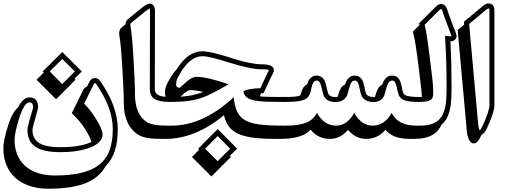

<svg xmlns="http://www.w3.org/2000/svg" viewBox="-76 -765 2987 1131"><path d="M405.8 -344.2 362.8 -301.3 369.1 -295.4 254.4 -180.2 139.2 -295.4 182.1 -337.9 175.8 -344.2 291 -458.5ZM617.7 -3.9Q617.7 69.8 600.3 123.8Q583 177.7 545.4 214.4Q507.8 283.2 425.8 314.9Q343.8 346.7 209.5 346.7Q146.5 346.7 97.2 329.8Q47.9 313 13.7 282Q-20.5 251 -38.3 206.8Q-56.2 162.6 -56.2 107.9Q-56.2 64 -28.3 -26.4Q-2 -106.9 30.3 -131.8Q60.5 -191.4 97.2 -191.4Q148.4 -191.4 148.4 -132.3Q148.4 -128.9 145.8 -118.4Q143.1 -107.9 138.7 -93.8L139.2 -94.2Q135.7 -82 131.6 -67.6Q127.4 -53.2 123.8 -39.8Q120.1 -26.4 117.7 -15.6Q115.2 -4.9 115.2 0.5Q115.2 52.2 154.3 77.1Q193.4 102.1 279.8 102.1Q339.4 102.1 386.2 94Q433.1 85.9 461.9 71.3Q459 48.3 425.3 -4.4H425.8Q407.7 -32.2 387.7 -55.9Q367.7 -79.6 346.7 -98.1L414.6 -235.8Q422.9 -250.5 436.5 -254.9L451.2 -284.7Q462.4 -305.2 482.9 -305.2Q502 -305.2 514.2 -287.6Q617.7 -139.2 617.7 -3.9ZM291 -417.5 216.8 -344.2 291 -270 364.7 -344.2ZM588.4 -3.9Q588.4 -130.9 490.2 -270.5Q486.3 -275.9 482.9 -275.9Q480 -275.9 477.1 -270.5L419.4 -153.8Q433.6 -141.1 450.7 -119.9Q467.8 -98.6 486.8 -68.8Q528.3 -3.9 528.3 27.8Q528.3 51.3 509.8 70.3Q491.2 89.4 458.3 102.8Q425.3 116.2 379.6 123.8Q334 131.3 279.8 131.3Q229 131.3 192.4 123.3Q155.8 115.2 132.1 99.1Q108.4 83 97.2 58.3Q85.9 33.7 85.9 0.5Q85.9 -6.3 88.4 -18.6Q90.8 -30.8 94.5 -44.9Q98.1 -59.1 102.5 -74Q106.9 -88.9 110.6 -101.3Q114.3 -113.8 116.7 -122.3Q119.1 -130.9 119.1 -132.3Q119.1 -162.1 97.2 -162.1Q66.9 -162.1 36.1 -66.4Q9.8 19.5 9.8 59.1Q9.8 106.9 25.6 145.8Q41.5 184.6 71.8 211.9Q102.1 239.3 146 253.9Q189.9 268.6 246.1 268.6Q337.9 268.6 402.6 253.2Q467.3 237.8 508.8 204.8Q550.3 171.9 569.3 120.1Q588.4 68.4 588.4 -3.9Z M924.8 -164.6Q891.1 -164.6 868.7 -169.4Q846.2 -174.3 832.3 -183.8Q818.4 -193.4 812.5 -207.8Q806.6 -222.2 806.6 -241.2L807.6 -699.2Q807.6 -713.9 804.7 -714.4L803.7 -714.8Q802.2 -714.8 785.2 -702.1L694.8 -628.9Q691.9 -626 691.9 -618.2Q691.9 -615.7 692.1 -613.3Q692.4 -610.8 692.9 -607.9Q697.8 -584 702.1 -534.7Q706.5 -485.4 710.9 -409.2Q714.8 -339.8 717 -290.5Q719.2 -241.2 719.2 -207.5Q719.2 -109.4 769.5 -61Q779.3 -51.8 790.5 -44.9Q801.8 -38.1 818.1 -33.7Q834.5 -29.3 857.7 -27.1Q880.9 -24.9 914.6 -24.9H929.7Q936 -24.9 936 -15.6Q936 -7.8 931.9 3.9Q927.7 15.6 921.6 26.6Q915.5 37.6 908 45.4Q900.4 53.2 893.1 53.2H877.9Q840.8 53.2 814.9 50.5Q789.1 47.9 770.3 42.5Q751.5 37.1 738 28.6Q724.6 20 712.9 8.8Q653.3 -47.9 653.3 -158.7Q653.3 -192.4 651.1 -241Q648.9 -289.6 645 -358.9Q640.6 -433.6 636.2 -482.4Q631.8 -531.2 627 -555.7Q626.5 -559.1 626.2 -562Q626 -564.9 626 -567.9Q626 -590.3 639.6 -602.5L662.6 -621.1Q664.1 -638.2 676.3 -651.4L767.1 -725.1Q779.3 -733.9 788.6 -738.8Q797.9 -743.7 806.2 -743.7Q820.8 -743.7 828.9 -731.7Q836.9 -719.7 836.9 -699.2L835.9 -241.2Q835.9 -229.5 840.3 -220.7Q844.7 -211.9 855 -205.8Q865.2 -199.7 882.3 -196.8Q899.4 -193.8 924.8 -193.8H929.7Q937 -193.8 940.7 -189.2Q944.3 -184.6 944.3 -179.2Q944.3 -173.8 940.7 -169.2Q937 -164.6 929.7 -164.6Z M1107.4 -218.3Q1110.4 -219.2 1113.5 -220.5Q1116.7 -221.7 1120.6 -223.1Q1097.2 -229 1078.6 -231.7Q1060.1 -234.4 1045.9 -234.4Q1034.7 -234.4 1021 -224.1Q1007.3 -213.9 986.3 -195.3Q1024.4 -197.8 1053.5 -203.6Q1082.5 -209.5 1107.4 -218.3ZM1320.8 110.8 1277.8 153.3 1284.2 159.7 1169.4 274.4 1054.7 159.7 1097.2 116.7 1091.3 110.8 1206.5 -4.9ZM1551.3 53.2Q1474.1 53.2 1419.9 46.6Q1365.7 40 1329.8 24.2Q1293.9 8.3 1273.4 -18.6Q1252.9 -45.4 1243.2 -86.4Q1074.2 53.2 897.9 53.2H883.3Q877.4 53.2 877.4 44.9Q877.4 37.6 881.8 25.6Q886.2 13.7 892.8 2.4Q899.4 -8.8 906.7 -16.8Q914.1 -24.9 919.9 -24.9H934.6Q1120.1 -24.9 1300.8 -192.4Q1305.7 -141.1 1320.6 -108.4Q1335.4 -75.7 1367.7 -57.1Q1399.9 -38.6 1453.1 -31.7Q1506.3 -24.9 1587.9 -24.9H1602.5Q1608.9 -24.9 1608.9 -15.6Q1608.9 -7.8 1604.7 3.9Q1600.6 15.6 1594.5 26.6Q1588.4 37.6 1580.8 45.4Q1573.2 53.2 1565.9 53.2ZM1597.7 -164.6Q1540.5 -164.6 1496.8 -165.8Q1453.1 -167 1423.3 -173.1Q1393.6 -179.2 1377.2 -192.1Q1360.8 -205.1 1357.9 -228.5Q1397 -245.1 1457.5 -245.1Q1475.6 -283.7 1485.6 -305.2Q1495.6 -326.7 1500.5 -336.9Q1505.4 -347.2 1506.6 -349.6Q1507.8 -352.1 1507.8 -352.5Q1507.8 -356.9 1464.8 -356.9Q1431.2 -356.9 1385.3 -366.7Q1339.4 -376.5 1278.8 -395Q1218.8 -414.1 1178.5 -424.1Q1138.2 -434.1 1116.2 -433.6Q1034.7 -433.6 970.7 -306.2Q961.4 -288.1 961.4 -267.1Q961.4 -248 982.4 -248Q983.9 -248 1019 -280.3Q1054.2 -312.5 1082.5 -312.5Q1142.6 -312.5 1270.5 -268.6Q1217.3 -237.8 1179.2 -218.3Q1141.1 -198.7 1117.2 -190.4Q1099.6 -184.1 1079.8 -179.2Q1060.1 -174.3 1036.6 -171.1Q1013.2 -168 985.6 -166.3Q958 -164.6 924.8 -164.6H919.9Q912.6 -164.6 909.2 -167.5Q905.8 -170.4 904.8 -174.1Q903.8 -177.7 903.8 -181.6Q903.8 -185.5 903.3 -187.5Q895.5 -200.2 895.5 -218.3Q895.5 -247.1 908.2 -271L907.7 -270.5Q934.6 -324.2 965.8 -358.4Q1031.2 -462.9 1116.2 -462.9Q1165 -462.9 1288.1 -422.9H1287.6Q1345.2 -404.3 1389.2 -395.5Q1433.1 -386.7 1464.8 -386.2Q1537.1 -386.2 1537.1 -352.5Q1537.1 -346.7 1534.9 -340.1Q1532.7 -333.5 1530.8 -331.1V-331.5Q1524.9 -319.3 1517.8 -304.2Q1510.7 -289.1 1503.4 -273.7Q1496.1 -258.3 1489 -243.2Q1481.9 -228 1476.1 -215.8H1462.4Q1460 -210.9 1458.3 -206.3Q1456.5 -201.7 1454.1 -197.3Q1480 -194.8 1515.6 -194.3Q1551.3 -193.8 1597.7 -193.8H1602.5Q1609.9 -193.8 1613.5 -189.2Q1617.2 -184.6 1617.2 -179.2Q1617.2 -173.8 1613.5 -169.2Q1609.9 -164.6 1602.5 -164.6ZM1206.1 36.6 1132.3 110.8 1206.1 184.6 1279.8 110.8Z M2342.8 53.2Q2288.6 53.2 2253.7 40.5Q2218.8 27.8 2194.3 0Q2148.4 53.2 2082 53.2Q2019.5 53.2 1973.6 0Q1929.2 53.2 1866.7 53.2Q1833 53.2 1805.2 40.3Q1777.3 27.3 1753.9 -0.5Q1740.7 12.7 1723.6 22.9Q1706.5 33.2 1684.3 39.8Q1662.1 46.4 1634 49.8Q1606 53.2 1570.8 53.2H1556.2Q1550.3 53.2 1550.3 44.9Q1550.3 37.6 1554.7 25.6Q1559.1 13.7 1565.7 2.4Q1572.3 -8.8 1579.6 -16.8Q1586.9 -24.9 1592.8 -24.9H1607.4Q1648.4 -24.9 1678.2 -29.5Q1708 -34.2 1729.5 -43.2Q1751 -52.2 1765.9 -66.4Q1780.8 -80.6 1791.5 -99.6Q1833.5 -24.9 1903.3 -24.9Q1968.8 -24.9 2010.3 -99.6Q2053.7 -24.9 2118.7 -24.9Q2189.5 -24.9 2231 -99.6Q2241.7 -80.6 2255.1 -66.4Q2268.6 -52.2 2286.4 -43.2Q2304.2 -34.2 2326.9 -29.5Q2349.6 -24.9 2379.4 -24.9H2394Q2400.4 -24.9 2400.4 -15.6Q2400.4 -7.8 2396.2 3.9Q2392.1 15.6 2386 26.6Q2379.9 37.6 2372.3 45.4Q2364.7 53.2 2357.4 53.2ZM2389.2 -164.6Q2361.8 -164.6 2342.8 -166.7Q2323.7 -168.9 2310.8 -173.1Q2297.9 -177.2 2290 -183.3Q2282.2 -189.5 2276.9 -197.3Q2272.5 -204.1 2268.3 -219.2Q2264.2 -234.4 2259.3 -257.8Q2252.9 -290.5 2234.4 -290.5Q2224.6 -290.5 2216.6 -282.5Q2208.5 -274.4 2203.6 -257.8Q2195.3 -230.5 2191.2 -215.3Q2187 -200.2 2184.6 -196.8Q2166.5 -164.1 2124 -164.1Q2076.2 -164.1 2055.7 -196.8Q2049.3 -207 2039.1 -257.8Q2032.7 -290.5 2014.2 -290.5Q1993.2 -290.5 1984.4 -257.8Q1977.5 -232.4 1973.1 -217.3Q1968.8 -202.1 1965.3 -196.8Q1945.8 -164.1 1898.4 -164.1Q1851.6 -164.1 1833 -196.8Q1827.6 -206.5 1815.9 -257.8Q1808.6 -290.5 1788.1 -290.5Q1770 -290.5 1761.2 -257.8Q1757.3 -240.7 1754.2 -227.3Q1751 -213.9 1745.4 -203.4Q1739.7 -192.9 1730.2 -185.5Q1720.7 -178.2 1703.9 -173.6Q1687 -168.9 1661.1 -166.7Q1635.3 -164.6 1597.7 -164.6H1592.8Q1585.4 -164.6 1581.8 -169.2Q1578.1 -173.8 1578.1 -179.2Q1578.1 -184.6 1581.8 -189.2Q1585.4 -193.8 1592.8 -193.8H1597.7Q1614.3 -193.8 1630.6 -194.1Q1647 -194.3 1660.4 -195.6Q1673.8 -196.8 1682.9 -199Q1691.9 -201.2 1693.8 -205.1Q1697.8 -218.3 1701.4 -228.5Q1705.1 -238.8 1709.5 -246.6Q1713.9 -254.4 1719.5 -259.5Q1725.1 -264.6 1733.4 -268.1Q1748.5 -319.8 1788.1 -319.8Q1832.5 -319.8 1844.7 -264.2Q1855 -217.3 1858.9 -210.4Q1869.1 -193.4 1898.4 -193.4Q1906.2 -193.4 1913.6 -194.8Q1920.4 -224.1 1930.2 -242.2Q1939.9 -260.3 1956.5 -267.1Q1972.7 -319.8 2014.2 -319.8Q2034.7 -319.8 2048.6 -305.7Q2062.5 -291.5 2067.9 -263.7Q2071.8 -244.6 2075.4 -229.5Q2079.1 -214.4 2080.6 -211.9V-212.4Q2092.3 -193.4 2124 -193.4Q2126.5 -193.4 2128.4 -193.4Q2130.4 -193.4 2132.3 -193.8Q2141.1 -224.1 2150.1 -241.5Q2159.2 -258.8 2175.8 -266.6Q2192.4 -319.8 2234.4 -319.8Q2277.3 -319.8 2288.1 -263.7Q2295.9 -222.2 2301.8 -212.9L2300.8 -213.9Q2304.2 -209 2309.8 -205.3Q2315.4 -201.7 2325.4 -199.2Q2335.4 -196.8 2350.8 -195.3Q2366.2 -193.8 2389.2 -193.8H2394Q2401.4 -193.8 2405 -189.2Q2408.7 -184.6 2408.7 -179.2Q2408.7 -173.8 2405 -169.2Q2401.4 -164.6 2394 -164.6Z M2389.2 -193.8H2409.2Q2407.2 -228 2401.6 -274.4Q2396 -320.8 2388.7 -380.4Q2379.9 -452.6 2372.1 -501Q2364.3 -549.3 2356 -578.6L2395 -617.7Q2394 -620.1 2393.8 -622.6Q2393.6 -625 2392.6 -627.4L2498 -732.4Q2504.9 -736.8 2510.3 -739Q2515.6 -741.2 2522 -741.2Q2545.9 -741.2 2556.2 -715.3Q2562.5 -694.3 2572.8 -666.5Q2583 -638.7 2597.2 -600.6V-601.1Q2599.6 -595.2 2601.6 -590.8Q2603.5 -586.4 2605.7 -581.1Q2607.9 -575.7 2610.1 -568.6Q2612.3 -561.5 2614.3 -550.8Q2608.9 -533.7 2599.9 -527.6Q2590.8 -521.5 2576.7 -521.5Q2576.7 -521 2577.1 -521Q2581.1 -451.2 2582.5 -383.8Q2584 -316.4 2584 -248Q2584 -213.4 2582.3 -181.2Q2580.6 -148.9 2574.5 -121.1Q2568.4 -93.3 2556.6 -70.3Q2544.9 -47.4 2524.9 -30.8Q2516.1 -11.2 2502.9 4.2Q2489.7 19.5 2470 30.5Q2450.2 41.5 2423.8 47.4Q2397.5 53.2 2362.3 53.2H2347.7Q2341.8 53.2 2341.8 44.9Q2341.8 37.6 2346.2 25.6Q2350.6 13.7 2357.2 2.4Q2363.8 -8.8 2371.1 -16.8Q2378.4 -24.9 2384.3 -24.9H2398.9Q2435.5 -24.9 2461.4 -32.7Q2487.3 -40.5 2504.4 -55.2Q2521.5 -69.8 2531.7 -90.1Q2542 -110.4 2546.9 -135Q2551.8 -159.7 2553.2 -188.5Q2554.7 -217.3 2554.7 -248Q2554.7 -325.7 2552.5 -400.9Q2550.3 -476.1 2545.4 -555.2Q2568.8 -550.8 2577.6 -550.8Q2583.5 -550.8 2584 -552.7Q2583.5 -554.7 2582.5 -557.1Q2581.5 -559.6 2580.6 -562Q2562 -611.8 2548.6 -647Q2535.2 -682.1 2528.3 -706.1Q2526.4 -711.9 2522 -711.9Q2520 -711.9 2515.6 -709L2425.3 -619.1Q2431.6 -596.7 2438.7 -551Q2445.8 -505.4 2454.6 -432.6Q2463.9 -360.4 2470.2 -307.1Q2476.6 -253.9 2476.1 -216.8Q2476.1 -201.7 2472.4 -191.4Q2468.8 -181.2 2459 -175.3Q2449.2 -169.4 2432.4 -167Q2415.5 -164.6 2389.2 -164.6H2384.3Q2377 -164.6 2373.3 -169.2Q2369.6 -173.8 2369.6 -179.2Q2369.6 -184.6 2373.3 -189.2Q2377 -193.8 2384.3 -193.8Z M2836.4 -147.9Q2836.4 -103.5 2792 -8.8Q2784.2 6.8 2776.9 16.1Q2769.5 25.4 2760.3 28.8Q2759.3 31.7 2757.8 34.4Q2756.3 37.1 2755.4 40Q2745.6 59.6 2736.1 69.6Q2726.6 79.6 2713.9 79.6Q2698.2 79.6 2687.5 59.6Q2676.8 39.6 2673.3 2Q2667 -68.4 2660.4 -143.1Q2653.8 -217.8 2646.7 -293.2Q2639.6 -368.7 2633.1 -443.4Q2626.5 -518.1 2620.1 -587.9L2658.2 -619.6Q2657.7 -623.5 2657.5 -627.9Q2657.2 -632.3 2656.7 -636.7L2768.6 -730Q2785.6 -744.6 2801.8 -744.6Q2818.4 -744.6 2827.4 -734.4Q2836.4 -724.1 2836.4 -704.1ZM2807.1 -704.1Q2807.1 -715.3 2801.8 -715.3Q2796.9 -715.3 2787.6 -707.5L2687.5 -624L2739.3 -49.3Q2743.7 1.5 2750.5 1.5Q2754.4 1.5 2765.6 -21.5Q2807.1 -109.4 2807.1 -147.9Z"/></svg>

Font: XB Kayhan Sayeh
Style: Regular
Weight: 700
Designer: Behnam
Foundry: Irmug
Version: Version 7.300 2009